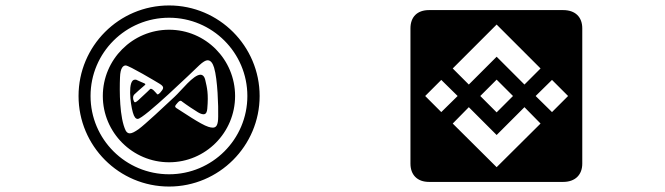

<svg xmlns="http://www.w3.org/2000/svg" viewBox="-20 -741 2440 704"><path d="M565 -434C585 -422 579 -415 568 -402C557 -390 555 -397 555 -397C555 -397 553 -400 543 -410C533 -419 530 -414 530 -414C530 -414 515 -399 494 -380C484 -370 478 -366 475 -366C472 -366 471 -370 469 -375C465 -390 474 -396 474 -396C474 -396 501 -421 510 -428C519 -435 507 -435 483 -447C480 -449 477 -449 475 -449C447 -449 458 -360 467 -329C472 -311 478 -305 485 -305C507 -305 687 -479 711 -502C724 -514 734 -520 741 -520C753 -520 760 -509 765 -493C778 -450 781 -350 780 -314C780 -282 773 -273 760 -273C756 -273 750 -274 744 -276C717 -284 646 -333 631 -342C617 -350 622 -353 631 -364C642 -377 647 -369 647 -369C647 -369 671 -351 697 -335C710 -326 719 -322 726 -322C736 -322 739 -331 740 -342C745 -398 739 -420 733 -446C730 -461 723 -467 715 -467C689 -467 645 -409 620 -386C587 -355 510 -283 489 -268C475 -258 464 -252 456 -252C450 -252 445 -255 441 -262C418 -309 418 -407 420 -457C421 -493 432 -501 441 -501C453 -501 552 -442 565 -434ZM312 -389C312 -548 441 -676 600 -676C758 -676 887 -548 887 -389C887 -230 758 -102 600 -102C441 -102 312 -230 312 -389ZM357 -389C357 -255 466 -146 600 -146C734 -146 842 -255 842 -389C842 -523 734 -632 600 -632C466 -632 357 -523 357 -389ZM268 -389C268 -206 416 -57 600 -57C783 -57 932 -206 932 -389C932 -572 783 -721 600 -721C416 -721 268 -572 268 -389Z M1658 -389 1598 -330 1539 -389 1598 -448ZM1962 -288 1801 -128 1640 -288 1699 -348 1801 -246 1903 -348ZM1741 -389 1801 -449 1861 -389 1801 -329ZM1903 -431 1801 -533 1699 -431 1640 -490 1801 -651 1962 -490ZM2063 -389 2004 -330 1944 -389 2004 -448ZM2115 -637C2115 -679 2089 -704 2045 -704H1553C1510 -704 1485 -679 1485 -637V-141C1485 -100 1510 -74 1553 -74H2045C2089 -74 2115 -100 2115 -141Z"/></svg>

Font: CryptoKit_GRILLE 1.4
Style: Regular
Weight: 400
Monospace: yes
Designer: Oceane Juvin
Foundry: http://www.head-geneve.ch
Version: Version 1.004